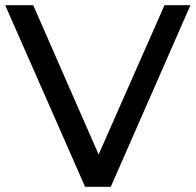

<svg xmlns="http://www.w3.org/2000/svg" viewBox="-21 -720 754 740"><path d="M307 0 -1 -700H107L390 -54H328L613 -700H713L406 0Z"/></svg>

Font: Montserrat Thin Medium
Style: Regular
Weight: 500
Version: Version 9.000